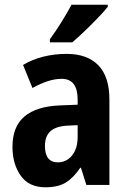

<svg xmlns="http://www.w3.org/2000/svg" viewBox="-20 -786 546 816"><path d="M263 -557Q351 -557 398 -508.5Q445 -460 445 -363V0H347L324 -73H321Q293 -31 260 -10.5Q227 10 173 10Q103 10 68 -39.5Q33 -89 33 -162Q33 -248 84 -291Q135 -334 234 -338L310 -341V-363Q310 -451 242 -451Q214 -451 183 -441Q152 -431 118 -412L78 -510Q116 -533 163.5 -545Q211 -557 263 -557ZM266 -252Q216 -249 193.5 -227.5Q171 -206 171 -166Q171 -96 226 -96Q262 -96 286 -125Q310 -154 310 -205V-254ZM438 -757Q423 -738 396.5 -710.5Q370 -683 340.5 -654.5Q311 -626 287 -606H192V-619Q218 -655 242 -693.5Q266 -732 284 -766H438Z"/></svg>

Font: Noto Sans Condensed
Style: Bold
Weight: 700
Width: 3
Designer: Monotype Design Team
Foundry: Monotype Imaging Inc.
Version: Version 2.013; ttfautohint (v1.8.4.7-5d5b)